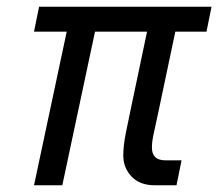

<svg xmlns="http://www.w3.org/2000/svg" viewBox="-20 -550 648 570"><path d="M439 0Q395 0 370.5 -26Q346 -52 346 -88Q346 -117 353.5 -155Q361 -193 369 -230L426 -501H510L449 -212Q441 -175 436 -152Q431 -129 431 -112Q431 -74 471 -74H519L504 0ZM81 0 187 -498H271L165 0ZM81 -456 96 -530H608L593 -456Z"/></svg>

Font: Geist Mono
Style: Italic
Weight: 400
Italic angle: -12°
Monospace: yes
Designer: Basement.studio, Andrés Briganti, Mateo Zaragoza
Foundry: Basement.studio, Vercel, Andrés Briganti, Guido Ferreyra, Mateo Zaragoza
Version: Version 1.500